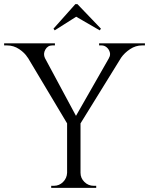

<svg xmlns="http://www.w3.org/2000/svg" viewBox="-30 -910 722 930"><path d="M150 -699 346 -334 303 -299 64 -699ZM360 -322V0H295V-322ZM538 -699H599L353 -301L317 -312ZM497 -628Q506 -642 502 -656.5Q498 -671 487 -680.5Q476 -690 462 -690Q462 -690 456 -690Q450 -690 450 -690V-700H672V-690H658Q627 -690 600 -672Q573 -654 557 -631ZM188 -628 104 -631Q90 -654 63 -672Q36 -690 4 -690H-10V-700H236V-690Q236 -690 229.5 -690Q223 -690 223 -690Q201 -690 189.5 -669.5Q178 -649 188 -628ZM297 -73V0H218V-10Q218 -10 224 -10Q230 -10 231 -10Q257 -10 275.5 -28.5Q294 -47 295 -73ZM357 -73H360Q360 -47 379 -28.5Q398 -10 424 -10Q424 -10 430 -10Q436 -10 436 -10V0H357ZM229 -771 235 -763 339 -829 453 -763 459 -771 345 -890H335Z"/></svg>

Font: Cinzel
Style: Regular
Weight: 400
Designer: Natanael Gama
Version: Version 2.000